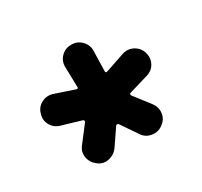

<svg xmlns="http://www.w3.org/2000/svg" viewBox="-95 -875 690 655"><g transform="rotate(-30 250.0 -547.5)"><path d="M456.1 -599.6V-598.6Q462.9 -576.2 452.6 -556.2Q442.4 -536.1 418.9 -529.3L342.8 -506.8Q339.8 -505.9 338.9 -502.9Q337.9 -500 339.8 -498L388.7 -434.6Q402.3 -416 399.4 -393.6Q396.5 -371.1 377 -357.4L376 -356.4Q357.4 -342.8 334 -346.7Q310.5 -350.6 297.9 -370.1L253.9 -434.6Q252 -436.5 248.5 -436.5Q245.1 -436.5 244.1 -434.6L200.2 -370.1Q186.5 -351.6 163.6 -346.7Q140.6 -341.8 122.1 -356.4L121.1 -357.4Q102.5 -371.1 98.6 -393.6Q94.7 -416 109.4 -434.6L158.2 -498Q159.2 -500 158.7 -502.9Q158.2 -505.9 155.3 -506.8L79.1 -529.3Q55.7 -536.1 44.9 -556.6Q34.2 -577.1 42 -598.6V-599.6Q48.8 -622.1 69.8 -632.3Q90.8 -642.6 113.3 -634.8L188.5 -609.4Q195.3 -607.4 195.3 -614.3L193.4 -693.4Q192.4 -716.8 208.5 -733.4Q224.6 -750 248 -750H250Q273.4 -750 289.6 -732.9Q305.7 -715.8 304.7 -693.4L302.7 -614.3Q302.7 -607.4 309.6 -609.4L384.8 -634.8Q407.2 -642.6 427.7 -632.3Q448.2 -622.1 456.1 -599.6Z"/></g></svg>

Font: Rounded Mgen+ 1m bold
Style: Bold
Weight: 700
Designer: [Source Han Sans]
Ryoko NISHIZUKA  (kana & ideographs); Paul D. Hunt (Latin, Greek & Cyrillic); Wenlong ZHANG  (bopomofo
Version: Version 1.059.20150602